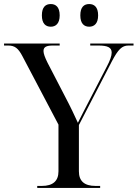

<svg xmlns="http://www.w3.org/2000/svg" viewBox="-25 -929 680 949"><path d="M416 -797C440 -797 460 -812 460 -853C460 -895 440 -909 416 -909C391 -909 372 -895 372 -853C372 -812 391 -797 416 -797ZM226 -797C250 -797 270 -812 270 -853C270 -895 250 -909 226 -909C201 -909 182 -895 182 -853C182 -812 201 -797 226 -797ZM159 0H470V-10H447C392 -10 365 -34 365 -82V-311L528 -626C559 -685 578 -704 610 -704H635V-714H421V-704H461C506 -704 527 -695 527 -669C527 -653 519 -630 503 -600L427 -453C400 -402 376 -353 360 -322C346 -353 324 -400 296 -453L210 -619C197 -645 190 -664 190 -677C190 -697 205 -704 236 -704H270V-714H-5V-704H15C48 -704 65 -691 86 -651L264 -313V-82C264 -34 236 -10 182 -10H159Z"/></svg>

Font: Noto Serif Display
Style: Regular
Weight: 400
Designer: Monotype Design Team
Foundry: Monotype Imaging Inc.
Version: Version 2.009